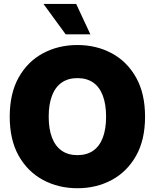

<svg xmlns="http://www.w3.org/2000/svg" viewBox="-20 -973 809 1003"><path d="M384.3 10.3Q285.2 10.3 204.8 -33Q124.5 -76.2 77.6 -159.4Q30.8 -242.7 30.8 -363.3Q30.8 -484.9 77.6 -568.4Q124.5 -651.9 204.8 -694.8Q285.2 -737.8 384.3 -737.8Q483.4 -737.8 563.5 -694.8Q643.6 -651.9 690.7 -568.4Q737.8 -484.9 737.8 -363.3Q737.8 -242.2 690.7 -158.9Q643.6 -75.7 563.5 -32.7Q483.4 10.3 384.3 10.3ZM384.3 -162.6Q433.6 -162.6 466.8 -185.8Q500 -209 517.1 -253.9Q534.2 -298.8 534.2 -363.3Q534.2 -428.2 517.1 -473.4Q500 -518.6 466.8 -541.7Q433.6 -564.9 384.3 -564.9Q335.9 -564.9 302.5 -541.7Q269 -518.6 251.7 -473.4Q234.4 -428.2 234.4 -363.3Q234.4 -298.8 251.7 -253.9Q269 -209 302.5 -185.8Q335.9 -162.6 384.3 -162.6ZM323.2 -793.5 207 -952.6H377.9L452.1 -793.5Z"/></svg>

Font: Inter 18pt Black
Style: Regular
Weight: 900
Designer: Rasmus Andersson
Foundry: rsms
Version: Version 4.001;git-66647c0bb